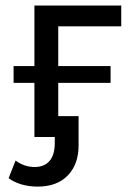

<svg xmlns="http://www.w3.org/2000/svg" viewBox="-20 -508 492 712"><path d="M196 -410.3H429.6V-487.6H107.6V-263.1H30.4V-200.6H107.6V0H183.1V23C183.1 51.8 176.6 73.8 163.8 88.8C150.9 103.8 132.5 111.3 108.6 111.3C82.8 111.3 59.2 103.3 37.7 87.4L12 152.7C24.8 162.5 40.6 170.2 59.3 175.7C78 181.2 98.1 184 119.6 184C167.4 184 204.7 170.2 231.4 142.6C258.1 115 271.4 77.9 271.4 31.3V-77.3H196V-200.6H390.1V-263.1H196Z"/></svg>

Font: Montserrat Ace
Style: Regular
Weight: 500
Designer: Julieta Ulanovsky
Foundry: Julieta Ulanovsky
Version: Version 1